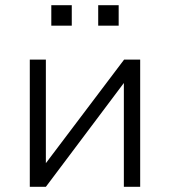

<svg xmlns="http://www.w3.org/2000/svg" viewBox="-20 -721 656 741"><path d="M95 0V-491H157V-78H147L459 -491H521V0H458V-414H468L157 0ZM359 -622V-701H438V-622ZM178 -622V-701H257V-622Z"/></svg>

Font: Nunito Sans 9pt Light
Style: Regular
Weight: 300
Version: Version 3.101;gftools[0.9.27]